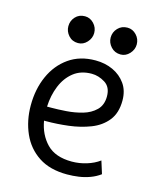

<svg xmlns="http://www.w3.org/2000/svg" viewBox="-101 -714 644 789"><g transform="rotate(15 221.5 -319.5)"><path d="M259 4Q186 4 138 -27.5Q90 -59 66 -113Q42 -167 42 -232Q42 -301 67 -357Q92 -413 139 -446Q186 -479 252 -479Q293 -479 326.5 -463.5Q360 -448 380.5 -419Q401 -390 401 -348Q401 -295 375 -262.5Q349 -230 306.5 -213.5Q264 -197 215 -191Q166 -185 119 -185H111Q121 -127 157.5 -89.5Q194 -52 264 -52Q296 -52 327 -61.5Q358 -71 381 -88L398 -34Q379 -20 356 -11.5Q333 -3 308.5 0.5Q284 4 259 4ZM108 -244H125Q153 -244 189 -246.5Q225 -249 258 -258.5Q291 -268 313 -289.5Q335 -311 335 -348Q335 -388 307.5 -405Q280 -422 251 -422Q205 -422 174 -397.5Q143 -373 126.5 -332.5Q110 -292 108 -244ZM344 -529Q319 -529 303 -546.5Q287 -564 287 -586Q287 -609 303 -626Q319 -643 344 -643Q366 -643 382 -626Q398 -609 398 -586Q398 -564 382 -546.5Q366 -529 344 -529ZM163 -529Q138 -529 122.5 -546.5Q107 -564 107 -586Q107 -609 122.5 -626Q138 -643 163 -643Q185 -643 201 -626Q217 -609 217 -586Q217 -564 201 -546.5Q185 -529 163 -529Z"/></g></svg>

Font: Kreon Light
Style: Regular
Weight: 300
Designer: Julia Petretta
Foundry: Julia Petretta and Eli Heuer
Version: Version 2.002